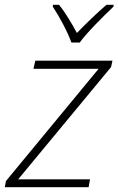

<svg xmlns="http://www.w3.org/2000/svg" viewBox="-34 -784 496 804"><path d="M265 -606H300C331 -649 400 -717 441 -756L442 -764H412C371 -729 324 -683 288 -646C268 -683 241 -730 213 -764H188L187 -756C214 -716 250 -649 265 -606ZM-14 0H337L343 -33H42L431 -503L437 -530H114L106 -496H379L-9 -26Z"/></svg>

Font: Noto Sans ExtraLight
Style: Italic
Weight: 200
Italic angle: -12°
Designer: Monotype Design Team
Foundry: Monotype Imaging Inc.
Version: Version 2.013